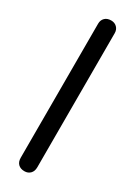

<svg xmlns="http://www.w3.org/2000/svg" viewBox="-100 -315 233 331"><g transform="rotate(30 16.5 -150.0)"><path d="M0 -17H33V-284H0ZM17 -33Q9 -33 4.5 -28.5Q0 -24 0 -17Q0 -9 4.5 -4.5Q9 0 17 0Q24 0 28.5 -4.5Q33 -9 33 -17Q33 -24 28.5 -28.5Q24 -33 17 -33ZM17 -300Q9 -300 4.5 -295.5Q0 -291 0 -284Q0 -276 4.5 -271.5Q9 -267 17 -267Q24 -267 28.5 -271.5Q33 -276 33 -284Q33 -291 28.5 -295.5Q24 -300 17 -300Z"/></g></svg>

Font: Wavefont Light
Style: Regular
Weight: 300
Version: Version 3.004;gftools[0.9.33]